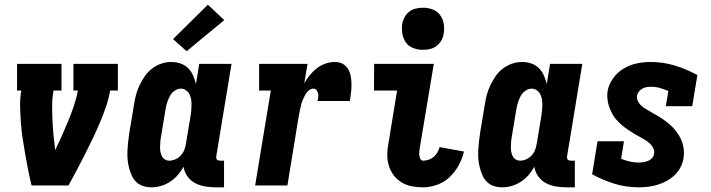

<svg xmlns="http://www.w3.org/2000/svg" viewBox="-20 -793 3040 821"><path d="M115 0Q107 -33 100.5 -66Q94 -99 88 -132.5Q82 -166 77 -199.5Q72 -233 69.5 -267Q67 -301 66 -336Q65 -371 71 -406H53V-520H243V-406H209Q203 -373 203 -341Q203 -309 204.5 -277Q206 -245 209 -213.5Q212 -182 216 -151Q231 -182 245 -213.5Q259 -245 272 -276.5Q285 -308 296 -340.5Q307 -373 313 -406H294V-520H484V-406H451Q445 -371 433 -336Q421 -301 406.5 -267Q392 -233 376 -199.5Q360 -166 343 -132.5Q326 -99 308.5 -66Q291 -33 273 0Z M628 8Q609 8 592 2.5Q575 -3 562.5 -15Q550 -27 543 -43.5Q536 -60 531.5 -77Q527 -94 525.5 -112.5Q524 -131 525 -149.5Q526 -168 528 -187Q530 -206 533 -225L553 -345Q556 -366 561.5 -387Q567 -408 576.5 -428Q586 -448 599 -467Q612 -486 630.5 -500Q649 -514 670 -521Q691 -528 712 -528Q733 -528 752 -521.5Q771 -515 784.5 -501.5Q798 -488 805.5 -470.5Q813 -453 818 -434L832 -520H970L905 -126Q904 -122 904.5 -118Q905 -114 907.5 -111Q910 -108 913.5 -107Q917 -106 921 -106H938V8H902Q878 8 855.5 4Q833 0 813.5 -10.5Q794 -21 781 -39.5Q768 -58 765 -80Q755 -62 740.5 -45Q726 -28 707.5 -16Q689 -4 668.5 2Q648 8 628 8ZM704 -106Q717 -106 730.5 -112Q744 -118 753.5 -128.5Q763 -139 768 -152Q773 -165 775 -178L795 -298Q797 -310 798 -322.5Q799 -335 799 -346.5Q799 -358 797 -369.5Q795 -381 789.5 -391Q784 -401 774.5 -407.5Q765 -414 753 -414Q739 -414 726 -404.5Q713 -395 706 -381.5Q699 -368 694.5 -354Q690 -340 688 -326L668 -206Q666 -195 665.5 -184.5Q665 -174 664.5 -164Q664 -154 666 -144Q668 -134 672.5 -125Q677 -116 685.5 -111Q694 -106 704 -106ZM778 -574 720 -626 869 -773 939 -707Z M1071 0 1138 -406H1088V-520H1295L1281 -437Q1291 -455 1305 -472Q1319 -489 1336 -502Q1353 -515 1373 -521.5Q1393 -528 1413 -528Q1431 -528 1445.5 -520Q1460 -512 1468.5 -497.5Q1477 -483 1480 -466Q1483 -449 1483 -431.5Q1483 -414 1481 -396.5Q1479 -379 1476 -361H1338Q1340 -369 1341 -377.5Q1342 -386 1340 -394Q1338 -402 1333 -408Q1328 -414 1320 -414Q1309 -414 1299.5 -405.5Q1290 -397 1284.5 -386.5Q1279 -376 1274.5 -365.5Q1270 -355 1267.5 -344Q1265 -333 1262.5 -322Q1260 -311 1258 -300L1209 0Z M1789 8Q1764 8 1740.5 3.5Q1717 -1 1697.5 -13Q1678 -25 1664 -43Q1650 -61 1643 -83.5Q1636 -106 1636 -130.5Q1636 -155 1641 -180L1678 -406H1579L1580 -520H1835L1775 -161Q1774 -153 1773 -145Q1772 -137 1773 -129Q1774 -121 1777.5 -113.5Q1781 -106 1789 -106Q1801 -106 1813 -110Q1825 -114 1834.5 -122Q1844 -130 1850 -141Q1856 -152 1860 -164L1964 -145Q1957 -115 1941.5 -86.5Q1926 -58 1903 -36Q1880 -14 1849.5 -3Q1819 8 1789 8ZM1789 -580Q1767 -580 1747 -587.5Q1727 -595 1715.5 -611.5Q1704 -628 1700.5 -649Q1697 -670 1700 -692Q1703 -707 1710.5 -720.5Q1718 -734 1730.5 -743.5Q1743 -753 1758.5 -756.5Q1774 -760 1789 -760Q1811 -760 1830.5 -752.5Q1850 -745 1862 -728.5Q1874 -712 1877.5 -691Q1881 -670 1877 -648Q1875 -633 1867 -619.5Q1859 -606 1846.5 -596.5Q1834 -587 1819 -583.5Q1804 -580 1789 -580Z M2128 8Q2109 8 2092 2.5Q2075 -3 2062.5 -15Q2050 -27 2043 -43.5Q2036 -60 2031.5 -77Q2027 -94 2025.5 -112.5Q2024 -131 2025 -149.5Q2026 -168 2028 -187Q2030 -206 2033 -225L2053 -345Q2056 -366 2061.5 -387Q2067 -408 2076.5 -428Q2086 -448 2099 -467Q2112 -486 2130.5 -500Q2149 -514 2170 -521Q2191 -528 2212 -528Q2233 -528 2252 -521.5Q2271 -515 2284.5 -501.5Q2298 -488 2305.5 -470.5Q2313 -453 2318 -434L2332 -520H2470L2405 -126Q2404 -122 2404.5 -118Q2405 -114 2407.5 -111Q2410 -108 2413.5 -107Q2417 -106 2421 -106H2438V8H2402Q2378 8 2355.5 4Q2333 0 2313.5 -10.5Q2294 -21 2281 -39.5Q2268 -58 2265 -80Q2255 -62 2240.5 -45Q2226 -28 2207.5 -16Q2189 -4 2168.5 2Q2148 8 2128 8ZM2204 -106Q2217 -106 2230.5 -112Q2244 -118 2253.5 -128.5Q2263 -139 2268 -152Q2273 -165 2275 -178L2295 -298Q2297 -310 2298 -322.5Q2299 -335 2299 -346.5Q2299 -358 2297 -369.5Q2295 -381 2289.5 -391Q2284 -401 2274.5 -407.5Q2265 -414 2253 -414Q2239 -414 2226 -404.5Q2213 -395 2206 -381.5Q2199 -368 2194.5 -354Q2190 -340 2188 -326L2168 -206Q2166 -195 2165.5 -184.5Q2165 -174 2164.5 -164Q2164 -154 2166 -144Q2168 -134 2172.5 -125Q2177 -116 2185.5 -111Q2194 -106 2204 -106Z M2712 8Q2657 8 2607 -7.5Q2557 -23 2512 -48L2535 -189H2648L2636 -114Q2653 -107 2672 -102.5Q2691 -98 2711 -98Q2721 -98 2731 -99.5Q2741 -101 2751 -105Q2761 -109 2768.5 -117.5Q2776 -126 2777 -136Q2779 -149 2773 -160.5Q2767 -172 2757.5 -180.5Q2748 -189 2737 -195.5Q2726 -202 2715 -208Q2704 -214 2693 -220.5Q2682 -227 2671.5 -234Q2661 -241 2651 -248.5Q2641 -256 2632 -264.5Q2623 -273 2614.5 -282.5Q2606 -292 2600 -303Q2594 -314 2589 -325.5Q2584 -337 2581 -349.5Q2578 -362 2577 -375.5Q2576 -389 2578 -403Q2583 -432 2601.5 -458Q2620 -484 2647 -500Q2674 -516 2703.5 -522Q2733 -528 2762 -528Q2816 -528 2866.5 -512.5Q2917 -497 2962 -472L2940 -339H2827L2838 -404Q2821 -411 2802.5 -416.5Q2784 -422 2764 -422Q2755 -422 2745.5 -420.5Q2736 -419 2727.5 -414.5Q2719 -410 2712.5 -402Q2706 -394 2704 -385Q2702 -372 2708 -360Q2714 -348 2723.5 -340Q2733 -332 2744 -325.5Q2755 -319 2766 -312.5Q2777 -306 2788 -300Q2799 -294 2809.5 -287Q2820 -280 2830 -272Q2840 -264 2849.5 -255.5Q2859 -247 2866.5 -237.5Q2874 -228 2881 -217.5Q2888 -207 2893 -195Q2898 -183 2901 -170.5Q2904 -158 2904.5 -144.5Q2905 -131 2903 -118Q2900 -98 2890.5 -79Q2881 -60 2865.5 -45Q2850 -30 2831 -19.5Q2812 -9 2792 -3Q2772 3 2752 5.5Q2732 8 2712 8Z"/></svg>

Font: Iosevka Curly Slab Heavy
Style: Italic
Weight: 900
Italic angle: -9°
Monospace: yes
Designer: Belleve Invis
Foundry: Belleve Invis
Version: Version 22.1.2; ttfautohint (v1.8.4)